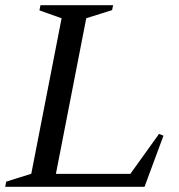

<svg xmlns="http://www.w3.org/2000/svg" viewBox="-46 -720 690 740"><path d="M-26 0 -22 -20 93 -56 71 -32 195 -668 207 -644 106 -680 110 -700H390L386 -681L268 -644L290 -668L166 -32L152 -50H474L445 -34L567 -204L584 -197L511 0Z"/></svg>

Font: Wittgenstein
Style: Italic
Weight: 400
Italic angle: -11°
Designer: Jörg Drees
Foundry: Jörg Drees
Version: Version 1.500